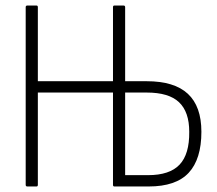

<svg xmlns="http://www.w3.org/2000/svg" viewBox="-20 -675 787 695"><path d="M79 0Q73 0 73 -6V-649Q73 -655 79 -655H112Q117 -655 117 -649V-381H389V-649Q389 -655 394 -655H427Q433 -655 433 -649V-381H511Q611 -381 660 -335.5Q709 -290 709 -198Q709 -99 663 -49.5Q617 0 518 0H394Q389 0 389 -6V-340H117V-6Q117 0 112 0ZM433 -41H516Q594 -41 630 -79Q666 -117 665 -198Q665 -270 628 -305Q591 -340 511 -340H433Z"/></svg>

Font: Sofia Sans Condensed Light
Style: Regular
Weight: 300
Designer: Botio Nikoltchev, Ani Petrova
Foundry: lettersoup
Version: Version 4.101